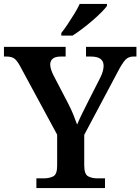

<svg xmlns="http://www.w3.org/2000/svg" viewBox="-22 -951 710 971"><path d="M162 0V-49H200Q227 -49 247 -59Q267 -69 267 -112V-270L82 -612Q67 -641 53 -653Q39 -665 11 -665H-2V-714H310V-665H286Q257 -665 244.5 -654Q232 -643 232 -625Q232 -612 237 -597.5Q242 -583 248 -571L322 -429Q338 -398 349 -371Q360 -344 368 -321Q378 -345 393 -376Q408 -407 425 -440L485 -558Q495 -578 498.5 -593Q502 -608 502 -618Q502 -665 438 -665H413V-714H668V-665H652Q628 -665 612.5 -649Q597 -633 573 -587L404 -269V-115Q404 -70 423.5 -59.5Q443 -49 470 -49H509V0ZM288 -784Q303 -803 320.5 -829Q338 -855 354.5 -882Q371 -909 381 -931H519V-921Q510 -908 490 -888Q470 -868 444.5 -846Q419 -824 393 -804.5Q367 -785 345 -771H288Z"/></svg>

Font: Noto Serif Toto SemiBold
Style: Regular
Weight: 600
Designer: Monotype Design Team
Foundry: Monotype Imaging Inc.
Version: Version 2.001; ttfautohint (v1.8.4.7-5d5b)